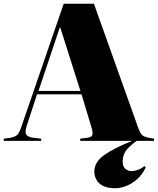

<svg xmlns="http://www.w3.org/2000/svg" viewBox="-30 -750 840 1022"><path d="M585 252Q542 252 517.5 239Q493 226 482.5 205.5Q472 185 472 164Q472 113 523 76.5Q574 40 673 0H397V-12L431 -16Q456 -19 461 -30.5Q466 -42 456 -75L404 -248H167L111 -76Q101 -44 111 -32Q121 -20 146 -17L189 -12V0H-10V-12L22 -16Q41 -19 55.5 -27Q70 -35 83 -73L309 -730H470L703 -77Q715 -43 725 -32.5Q735 -22 760 -17L790 -12V0H697Q654 31 638.5 55Q623 79 623 110Q623 138 638 149.5Q653 161 669 161Q683 161 701.5 155Q720 149 739 134L746 141Q726 182 697 206.5Q668 231 638 241.5Q608 252 585 252ZM175 -266H398L291 -603H288Z"/></svg>

Font: Display Black
Style: Regular
Weight: 900
Designer: Latin by Veronika Burian and Jose Scaglione. Greek by Irene Vlachou. Cyrillic by Vera Evstafieva.
Foundry: TypeTogether
Version: Version 3.002